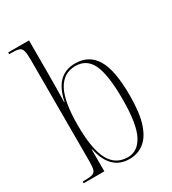

<svg xmlns="http://www.w3.org/2000/svg" viewBox="-187 -858 863 966"><g transform="rotate(-30 244.5 -375.0)"><path d="M278 10Q167 10 138 -128H136V0H16V-10H28Q58 -10 72.5 -14.5Q87 -19 91.5 -34Q96 -49 96 -80V-672Q96 -708 91 -724.5Q86 -741 72 -745.5Q58 -750 29 -750H16V-760H137V-564Q137 -536 136.5 -495.5Q136 -455 135 -402H137Q165 -544 279 -544Q359 -544 398.5 -479Q438 -414 438 -267Q438 -166 418 -105.5Q398 -45 362 -17.5Q326 10 278 10ZM275 -2Q333 -2 365 -63.5Q397 -125 397 -269Q397 -409 368.5 -470.5Q340 -532 274 -532Q205 -532 170.5 -468.5Q136 -405 136 -268Q136 -130 170 -66Q204 -2 275 -2Z"/></g></svg>

Font: Noto Serif Display Condensed ExtraLight
Style: Regular
Weight: 200
Width: 3
Designer: Monotype Design Team
Foundry: Monotype Imaging Inc.
Version: Version 2.009